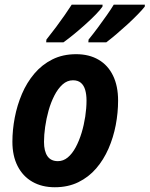

<svg xmlns="http://www.w3.org/2000/svg" viewBox="-20 -786 636 816"><path d="M212.9 9.8Q158.2 9.8 117.7 -13.4Q77.1 -36.6 54.9 -80.1Q32.7 -123.5 32.7 -183.6Q32.7 -233.9 42.7 -286.1Q52.7 -338.4 73.2 -386.7Q93.8 -435.1 126 -473.1Q158.2 -511.2 202.4 -533.4Q246.6 -555.7 303.7 -555.7Q358.9 -555.7 398.9 -532.2Q439 -508.8 460.4 -464.6Q481.9 -420.4 481.9 -358.4Q481.9 -306.6 471.9 -254.4Q461.9 -202.1 441.2 -154.5Q420.4 -106.9 388.7 -70.1Q356.9 -33.2 313 -11.7Q269 9.8 212.9 9.8ZM226.1 -101.1Q249 -101.1 268.1 -116.9Q287.1 -132.8 301.8 -160.2Q316.4 -187.5 326.7 -221.2Q336.9 -254.9 342.3 -290.5Q347.7 -326.2 347.7 -358.9Q347.7 -384.8 342 -404.1Q336.4 -423.3 323.7 -434.1Q311 -444.8 290 -444.8Q265.6 -444.8 245.8 -427Q226.1 -409.2 211.2 -380.1Q196.3 -351.1 186.5 -316.4Q176.8 -281.7 171.9 -246.8Q167 -211.9 167 -183.1Q167 -143.6 181.6 -122.3Q196.3 -101.1 226.1 -101.1ZM355.5 -606 356.4 -617.7Q377.4 -643.6 397.2 -670.4Q417 -697.3 434.3 -721.9Q451.7 -746.6 463.4 -766.1H595.7L595.2 -757.8Q584.5 -744.1 564.9 -724.1Q545.4 -704.1 521.5 -682.1Q497.6 -660.2 473.9 -640.1Q450.2 -620.1 431.6 -606ZM176.3 -606 177.2 -617.7Q198.2 -644 218.3 -670.9Q238.3 -697.8 255.4 -722.4Q272.5 -747.1 284.7 -766.1H416L415.5 -757.8Q405.8 -743.7 386.5 -723.9Q367.2 -704.1 343 -682.4Q318.8 -660.6 294.4 -640.6Q270 -620.6 249.5 -606Z"/></svg>

Font: Open Sans SemiCondensed
Style: Bold Italic
Weight: 700
Width: 4
Italic angle: -12°
Designer: Monotype Design Team
Foundry: Monotype Imaging Inc.
Version: Version 3.003